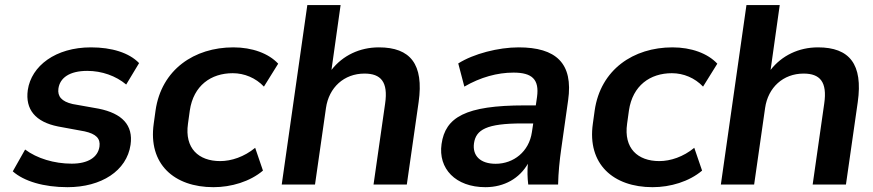

<svg xmlns="http://www.w3.org/2000/svg" viewBox="-20 -739 3495 769"><path d="M250.5 10.7C385.7 10.7 487.8 -54.7 502.9 -159.2C514.2 -238.3 468.8 -284.7 375.5 -303.7L271 -322.3C226.1 -332.5 210 -353.5 213.9 -383.8C219.7 -426.8 257.8 -455.1 329.6 -455.1C387.7 -455.1 444.3 -435.1 485.4 -400.4L537.1 -486.3C497.1 -527.8 427.7 -549.3 344.2 -549.3C202.6 -549.3 105.5 -475.1 91.3 -378.4C80.6 -300.8 121.6 -250.5 212.9 -232.4L318.8 -212.9C365.2 -202.6 382.8 -184.1 378.4 -151.9C372.1 -108.9 332.5 -83.5 267.1 -83.5C197.3 -83.5 127.9 -104.5 80.6 -140.1L31.2 -52.7C75.7 -13.2 154.8 10.7 250.5 10.7Z M835 10.7C906.2 10.7 981.4 -11.7 1033.2 -55.7L1002 -147C958 -110.8 906.7 -93.8 861.8 -93.8C775.4 -93.8 718.8 -145 732.9 -243.7L740.2 -296.4C754.9 -396.5 825.2 -445.8 912.1 -445.8C959 -445.8 1004.4 -426.8 1037.1 -392.1L1094.2 -483.9C1055.7 -525.4 989.7 -549.3 914.6 -549.3C758.3 -549.3 626.5 -460.4 603 -296.4L595.7 -243.7C572.8 -82 677.2 10.7 835 10.7Z M1241.7 0 1285.6 -306.6C1297.4 -388.7 1357.9 -444.3 1439.9 -444.3C1505.4 -444.3 1535.2 -411.1 1522.5 -324.2L1476.1 0H1609.4L1656.7 -330.1C1678.2 -481.9 1623.5 -549.3 1497.6 -549.3C1420.4 -549.3 1352.5 -516.6 1307.6 -459L1344.2 -718.8H1210.9L1108.4 0Z M1924.3 10.7C2000.5 10.7 2061 -25.4 2094.2 -83C2091.8 -55.2 2092.3 -27.3 2095.7 0H2215.3C2216.3 -47.9 2221.2 -96.2 2228 -143.6L2255.4 -336.9C2276.9 -485.8 2207 -549.3 2057.1 -549.3C1976.6 -549.3 1877 -523.9 1815.4 -484.9L1839.8 -392.1C1904.3 -429.7 1972.2 -448.2 2036.6 -448.2C2110.8 -448.2 2140.6 -421.4 2130.9 -350.6L2126 -316.9H2081.5C1843.3 -316.9 1763.7 -269 1748.5 -162.1C1734.4 -64 1804.2 10.7 1924.3 10.7ZM1965.3 -83C1903.8 -83 1871.6 -115.2 1878.4 -165C1886.2 -219.7 1928.7 -244.6 2071.8 -244.6H2115.7L2110.4 -210C2099.1 -131.3 2036.6 -83 1965.3 -83Z M2593.8 10.7C2665 10.7 2740.2 -11.7 2792 -55.7L2760.7 -147C2716.8 -110.8 2665.5 -93.8 2620.6 -93.8C2534.2 -93.8 2477.5 -145 2491.7 -243.7L2499 -296.4C2513.7 -396.5 2584 -445.8 2670.9 -445.8C2717.8 -445.8 2763.2 -426.8 2795.9 -392.1L2853 -483.9C2814.5 -525.4 2748.5 -549.3 2673.3 -549.3C2517.1 -549.3 2385.3 -460.4 2361.8 -296.4L2354.5 -243.7C2331.5 -82 2436 10.7 2593.8 10.7Z M3000.5 0 3044.4 -306.6C3056.2 -388.7 3116.7 -444.3 3198.7 -444.3C3264.2 -444.3 3293.9 -411.1 3281.2 -324.2L3234.9 0H3368.2L3415.5 -330.1C3437 -481.9 3382.3 -549.3 3256.3 -549.3C3179.2 -549.3 3111.3 -516.6 3066.4 -459L3103 -718.8H2969.7L2867.2 0Z"/></svg>

Font: Winston SemiBold
Style: Italic
Weight: 600
Italic angle: -8.13011°
Designer: Vernon Adams, Kim Jin-seong, David Berlow, Cristiano Sobral
Foundry: The Winston Project Authors
Version: Version 3.004